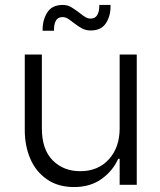

<svg xmlns="http://www.w3.org/2000/svg" viewBox="-20 -746 645 775"><path d="M532 0H463V-105H457Q436 -57 390.5 -24Q345 9 279 9Q214 9 169 -22.5Q124 -54 102 -106Q80 -158 80 -220V-526H149V-228Q149 -143 192.5 -99Q236 -55 304 -55Q376 -55 419.5 -103Q463 -151 463 -228V-526H532ZM233 -726Q252 -726 266 -718Q280 -710 301 -694Q316 -682 325.5 -676.5Q335 -671 346 -671Q381 -671 381 -726H426Q428 -686 409 -654.5Q390 -623 346 -623Q327 -623 311.5 -631Q296 -639 277 -654Q262 -666 252.5 -671.5Q243 -677 232 -677Q213 -677 205 -661.5Q197 -646 198 -622H152Q151 -663 170 -694.5Q189 -726 233 -726Z"/></svg>

Font: Be Vietnam Light
Style: Regular
Weight: 300
Designer: Gabriel Lam
Foundry: TypeRant
Version: Version 4.000